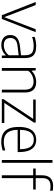

<svg xmlns="http://www.w3.org/2000/svg" viewBox="1078 -1936 867 3063"><g transform="rotate(90 1511.5 -404.5)"><path d="M222.5 0 11.5 -540.5H60.5L258 -27.5H249L446.5 -540.5H493.5L282.5 0Z M697.5 8Q624 8 581.2 -29.5Q538.5 -67 538.5 -135Q538.5 -203 582.5 -241.2Q626.5 -279.5 722 -290L881.5 -308.5L884.5 -271L722.5 -252Q650 -244 618 -216.2Q586 -188.5 586 -139Q586 -86.5 615.5 -59Q645 -31.5 703 -31.5Q745.5 -31.5 787 -50.2Q828.5 -69 861.5 -112V-370Q861.5 -424.5 844.5 -454.5Q827.5 -484.5 794.8 -496.2Q762 -508 714.5 -508Q684 -508 646 -502.2Q608 -496.5 569 -483V-524.5Q601 -536 641 -542.2Q681 -548.5 717 -548.5Q777.5 -548.5 819.8 -532Q862 -515.5 884 -476.2Q906 -437 906 -369V0H867L863.5 -63H859Q832 -29.5 789.2 -10.8Q746.5 8 697.5 8Z M1065 0V-540.5H1103.5L1107 -477H1111.5Q1146 -511.5 1191.2 -530Q1236.5 -548.5 1286 -548.5Q1336 -548.5 1374.2 -531Q1412.5 -513.5 1434 -473.8Q1455.5 -434 1455.5 -366.5V0H1410.5V-365.5Q1410.5 -444.5 1375.5 -475.5Q1340.5 -506.5 1281 -506.5Q1254 -506.5 1223 -498.5Q1192 -490.5 1162.2 -472Q1132.5 -453.5 1109.5 -422V0Z M1562 0V-27L1886 -514.5V-500.5H1568V-540.5H1936V-513.5L1612.5 -26V-40H1942V0Z M2242.5 9Q2166.5 9 2113.2 -19.2Q2060 -47.5 2032.5 -109Q2005 -170.5 2005 -270.5Q2005 -368 2030.5 -429.5Q2056 -491 2101.8 -519.8Q2147.5 -548.5 2209 -548.5Q2270.5 -548.5 2314.5 -519.8Q2358.5 -491 2382.2 -429.5Q2406 -368 2406 -270V-252.5H2027.5V-290.5H2375L2360.5 -278Q2360.5 -363.5 2342.5 -414.2Q2324.5 -465 2290.5 -487.5Q2256.5 -510 2209 -510Q2161 -510 2125.8 -487.8Q2090.5 -465.5 2071 -414.8Q2051.5 -364 2051.5 -278V-265.5Q2051.5 -180 2074 -128.5Q2096.5 -77 2140 -54.2Q2183.5 -31.5 2246.5 -31.5Q2277 -31.5 2309.5 -37.5Q2342 -43.5 2380.5 -55.5V-14Q2343.5 -2 2309.8 3.5Q2276 9 2242.5 9Z M2533 0V-808H2577.5V0Z M2776.5 0V-641.5Q2776.5 -700.5 2796.2 -739.8Q2816 -779 2855 -798.5Q2894 -818 2952 -818Q2969 -818 2987.5 -816.5Q3006 -815 3023 -812V-770Q3005.5 -773.5 2988 -775.2Q2970.5 -777 2952.5 -777Q2887 -777 2854.2 -746.8Q2821.5 -716.5 2821.5 -643.5V0ZM2668.5 -500.5V-540.5H3003.5V-500.5Z"/></g></svg>

Font: Encode Sans Condensed Thin ExtraLight
Style: Regular
Weight: 250
Version: Version 3.002